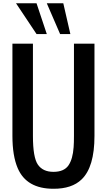

<svg xmlns="http://www.w3.org/2000/svg" viewBox="-20 -1141 651 1170"><path d="M555.7 -312.5Q555.7 -123 477.5 -47.9Q418 9.8 305.7 9.3Q141.6 9.3 87.9 -116.2Q55.7 -191.4 55.7 -312.5V-875H180.7V-312.5Q180.7 -181.2 210.9 -137.7Q241.2 -93.8 305.7 -93.8Q369.6 -93.8 397 -132.8Q423.8 -171.9 428.7 -244.6Q430.7 -272 430.7 -312.5V-875H555.7ZM77.6 -1121.1H202.6L265.1 -933.6H202.6ZM265.1 -1121.1H365.7L408.7 -933.6H346.2Z"/></svg>

Font: Oswald
Style: Book
Weight: 400
Designer: vernon adams
Foundry: vernon adams
Version: Version 1.000